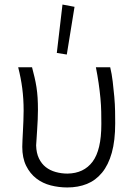

<svg xmlns="http://www.w3.org/2000/svg" viewBox="-20 -817 594 845"><path d="M78 -171Q78 -183 79 -201.5Q80 -220 81 -241.5Q82 -263 83 -285.5Q84 -308 84 -330Q84 -382 78 -428Q72 -474 60 -521H121Q127 -498 132 -477Q137 -456 140.5 -433.5Q144 -411 145.5 -387Q147 -363 147 -334Q147 -314 146 -291Q145 -268 143.5 -246.5Q142 -225 141 -207Q140 -189 139 -177Q140 -143 151.5 -119.5Q163 -96 181.5 -81.5Q200 -67 225 -60Q250 -53 277 -53Q349 -54 387.5 -105.5Q426 -157 426 -270Q426 -273 426 -276Q426 -296 425.5 -324.5Q425 -353 422 -385Q419 -417 414 -451.5Q409 -486 402 -521H465Q472 -492 476 -458.5Q480 -425 483 -391.5Q486 -358 486.5 -327.5Q487 -297 487 -274Q487 -198 472 -144.5Q457 -91 429 -57Q401 -23 362.5 -7.5Q324 8 276 8Q239 8 203.5 -1Q168 -10 140 -31.5Q112 -53 95 -87.5Q78 -122 78 -171ZM308 -787 274 -577 230 -584 255 -797Z"/></svg>

Font: Rising Sun Light
Style: Regular
Weight: 300
Designer: Matt McInerney, Pablo Impallari, Rodrigo Fuenzalida (Raleway font), Stephen Hutchings (Greek), Cristiano Sobral (main ch
Foundry: The Rising Sun Project Authors
Version: Version 4.327; ttfautohint (v1.8.4.7-5d5b-dirty)